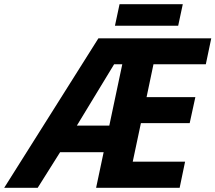

<svg xmlns="http://www.w3.org/2000/svg" viewBox="-80 -897 1029 917"><path d="M390 -714H929L903 -590H653L620 -433H853L826 -309H593L554 -125H804L778 0H379L415 -170H207L100 0H-60ZM442 -297 504 -590H465L287 -297ZM469 -774 491 -877H793L771 -774Z"/></svg>

Font: BC Sans
Style: Bold Italic
Weight: 700
Italic angle: -12°
Designer: Monotype Design Team
Province of B.C.
Foundry: Monotype Imaging Inc.
Version: Version 2.000;GOOG;noto-source:20170915:90ef993387c0